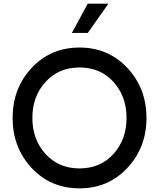

<svg xmlns="http://www.w3.org/2000/svg" viewBox="-20 -1020 870 1050"><path d="M373 -840 460 -1000H573L460 -840ZM415 10Q257 10 153 -101.5Q49 -213 49 -375Q49 -537 153 -648.5Q257 -760 415 -760Q572 -760 676.5 -648.5Q781 -537 781 -375Q781 -213 676.5 -101.5Q572 10 415 10ZM229 -178Q301 -99 415 -99Q529 -99 600.5 -178Q672 -257 672 -375Q672 -493 600.5 -572Q529 -651 415 -651Q301 -651 229 -572Q157 -493 157 -375Q157 -257 229 -178Z"/></svg>

Font: Orkney Medium
Style: Regular
Weight: 500
Designer: Samuel Oakes and Alfredo Marco Pradil
Foundry: Alfredo Marco Pradil
Version: 1.0; ttfautohint (v1.5)